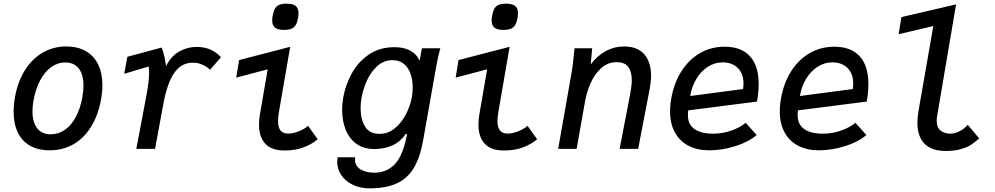

<svg xmlns="http://www.w3.org/2000/svg" viewBox="-20 -814 5440 1050"><path d="M54.5 -203.5Q54.5 -241.5 62 -284Q77.5 -368.5 116.8 -430.8Q156 -493 214.2 -526.5Q272.5 -560 343 -560Q405 -560 449.2 -534.5Q493.5 -509 516.8 -461.5Q540 -414 540 -348Q540 -311.5 532.5 -270Q517 -184 478.5 -121.5Q440 -59 382.2 -25.5Q324.5 8 252 8Q188.5 8 144.2 -17.2Q100 -42.5 77.2 -90Q54.5 -137.5 54.5 -203.5ZM430 -281Q436.5 -319 436.5 -345.5Q436.5 -406.5 410.8 -439.5Q385 -472.5 336.5 -472.5Q295.5 -472.5 260.2 -447.2Q225 -422 200 -375.5Q175 -329 163.5 -266.5Q157.5 -233.5 157.5 -205.5Q157.5 -145.5 183.5 -112.5Q209.5 -79.5 256.5 -79.5Q299.5 -79.5 334.8 -104Q370 -128.5 394.5 -174Q419 -219.5 430 -281Z M781 -293Q795.5 -372 795.5 -416Q795.5 -435 793.5 -450.5L659.5 -410.5L676.5 -503.5L864 -554Q881 -510 888 -452Q915.5 -507.5 960.2 -532.5Q1005 -557.5 1055.5 -557.5Q1099.5 -557.5 1133 -541.8Q1166.5 -526 1188.5 -501L1129 -432.5Q1112.5 -448.5 1088.5 -459.8Q1064.5 -471 1033.5 -471Q971.5 -471 932.8 -415Q894 -359 873 -244L828 0H725.5Q756 -159 781 -293Z M1396.5 -132Q1396.5 -157 1401 -185.5L1444 -435L1272 -389.5L1287.5 -485.5L1567 -558L1505.5 -202Q1500.5 -172 1500.5 -152.5Q1500.5 -119 1513.5 -101.2Q1526.5 -83.5 1556.5 -83.5Q1581 -83.5 1612.2 -95.2Q1643.5 -107 1664.5 -126L1717.5 -52.5Q1684.5 -24.5 1639.5 -7.8Q1594.5 9 1536.5 9Q1465 9 1430.8 -28Q1396.5 -65 1396.5 -132ZM1468.5 -702Q1468.5 -714 1471.5 -729Q1476 -754 1484.2 -767.8Q1492.5 -781.5 1507.5 -787.8Q1522.5 -794 1547.5 -794Q1582 -794 1597.2 -781.5Q1612.5 -769 1612.5 -742Q1612.5 -727.5 1610 -715Q1605.5 -690.5 1597 -676.8Q1588.5 -663 1573.5 -656.8Q1558.5 -650.5 1533.5 -650.5Q1499.5 -650.5 1484 -662.8Q1468.5 -675 1468.5 -702Z M1824 69.5Q1824 62 1826 46H1922.5Q1921.5 54 1921.5 58Q1921.5 94 1951.5 112.2Q1981.5 130.5 2027.5 130.5Q2096.5 130.5 2141.2 81.5Q2186 32.5 2206 -81H2198Q2169 -38 2125 -18.5Q2081 1 2028 1Q1968 1 1928.2 -28.2Q1888.5 -57.5 1869.8 -106Q1851 -154.5 1851 -213Q1851 -244 1856.5 -278Q1869 -349 1903.5 -412.2Q1938 -475.5 1997.2 -515.8Q2056.5 -556 2137 -556Q2185 -556 2218.8 -539.5Q2252.5 -523 2269 -493L2274.5 -482L2287.5 -550H2388Q2376 -508 2367 -458.5L2294.5 -49Q2278 46 2243.2 104Q2208.5 162 2149.8 189Q2091 216 2001.5 216Q1950.5 216 1910 196.8Q1869.5 177.5 1846.8 144.2Q1824 111 1824 69.5ZM2232.5 -283.5Q2237 -309 2237 -335Q2237 -375.5 2225.5 -409.5Q2214 -443.5 2189.2 -464.2Q2164.5 -485 2127 -485Q2079.5 -485 2044 -453.2Q2008.5 -421.5 1987.2 -374.8Q1966 -328 1957.5 -280.5Q1952 -252 1952 -222Q1952 -162.5 1976.2 -122.2Q2000.5 -82 2055.5 -82Q2102 -82 2139.2 -112.5Q2176.5 -143 2200.2 -189.5Q2224 -236 2232.5 -283.5Z M2596.5 -132Q2596.5 -157 2601 -185.5L2644 -435L2472 -389.5L2487.5 -485.5L2767 -558L2705.5 -202Q2700.5 -172 2700.5 -152.5Q2700.5 -119 2713.5 -101.2Q2726.5 -83.5 2756.5 -83.5Q2781 -83.5 2812.2 -95.2Q2843.5 -107 2864.5 -126L2917.5 -52.5Q2884.5 -24.5 2839.5 -7.8Q2794.5 9 2736.5 9Q2665 9 2630.8 -28Q2596.5 -65 2596.5 -132ZM2668.5 -702Q2668.5 -714 2671.5 -729Q2676 -754 2684.2 -767.8Q2692.5 -781.5 2707.5 -787.8Q2722.5 -794 2747.5 -794Q2782 -794 2797.2 -781.5Q2812.5 -769 2812.5 -742Q2812.5 -727.5 2810 -715Q2805.5 -690.5 2797 -676.8Q2788.5 -663 2773.5 -656.8Q2758.5 -650.5 2733.5 -650.5Q2699.5 -650.5 2684 -662.8Q2668.5 -675 2668.5 -702Z M3117.5 -507.5Q3118.5 -515 3119.5 -525.8Q3120.5 -536.5 3122 -550H3218.5L3210.5 -462Q3247.5 -510.5 3293.8 -535.2Q3340 -560 3392.5 -560Q3465 -560 3502.8 -517.8Q3540.5 -475.5 3540.5 -399.5Q3540.5 -368.5 3533.5 -330.5L3470 0H3368.5L3426 -298Q3435 -346.5 3435 -376Q3435 -421.5 3416 -447.8Q3397 -474 3352.5 -474Q3304.5 -474 3268.5 -442Q3232.5 -410 3210.5 -360.8Q3188.5 -311.5 3179 -257L3133.5 0H3032.5L3106 -417.5Q3113 -458 3117.5 -507.5Z M3644.5 -205Q3644.5 -242 3651.5 -278.5Q3666.5 -361 3706.5 -424.2Q3746.5 -487.5 3807.2 -523Q3868 -558.5 3943 -558.5Q4033.5 -558.5 4081.2 -506.5Q4129 -454.5 4129 -353.5Q4129 -310.5 4120 -258.5L3744 -210.5Q3742 -198.5 3742 -184.5Q3742 -134.5 3777.2 -108.8Q3812.5 -83 3880 -83Q3932 -83 3980 -100Q4028 -117 4058 -142.5L4118 -75.5Q4072 -36.5 3999.5 -14.2Q3927 8 3858.5 8Q3793 8 3745 -17Q3697 -42 3670.8 -89.8Q3644.5 -137.5 3644.5 -205ZM4046 -358.5Q4046 -394.5 4031.5 -420.2Q4017 -446 3991.5 -459.5Q3966 -473 3933 -473Q3888 -473 3850.5 -448.5Q3813 -424 3788 -382.2Q3763 -340.5 3754.5 -289L4043.5 -327Q4046 -341 4046 -358.5Z M4244.5 -205Q4244.5 -242 4251.5 -278.5Q4266.5 -361 4306.5 -424.2Q4346.5 -487.5 4407.2 -523Q4468 -558.5 4543 -558.5Q4633.5 -558.5 4681.2 -506.5Q4729 -454.5 4729 -353.5Q4729 -310.5 4720 -258.5L4344 -210.5Q4342 -198.5 4342 -184.5Q4342 -134.5 4377.2 -108.8Q4412.5 -83 4480 -83Q4532 -83 4580 -100Q4628 -117 4658 -142.5L4718 -75.5Q4672 -36.5 4599.5 -14.2Q4527 8 4458.5 8Q4393 8 4345 -17Q4297 -42 4270.8 -89.8Q4244.5 -137.5 4244.5 -205ZM4646 -358.5Q4646 -394.5 4631.5 -420.2Q4617 -446 4591.5 -459.5Q4566 -473 4533 -473Q4488 -473 4450.5 -448.5Q4413 -424 4388 -382.2Q4363 -340.5 4354.5 -289L4643.5 -327Q4646 -341 4646 -358.5Z M4997 -143Q4997 -170.5 5003.5 -209.5L5084 -671.5L4894.5 -627L4909.5 -720.5L5208.5 -790L5105 -179.5Q5102.5 -164.5 5102.5 -154Q5102.5 -116 5124.2 -99.5Q5146 -83 5175.5 -83Q5201 -83 5227 -96Q5253 -109 5272.5 -131.5L5335 -57Q5309.5 -35 5291 -22.5Q5272.5 -10 5237.5 0.8Q5202.5 11.5 5152 11.5Q5074 11.5 5035.5 -28.5Q4997 -68.5 4997 -143Z"/></svg>

Font: JuliaMono MediumItalic
Style: Regular
Weight: 500
Italic angle: -9°
Monospace: yes
Designer: cormullion
Foundry: corm
Version: Version 0.049; ttfautohint (v1.8.4)